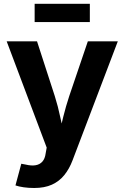

<svg xmlns="http://www.w3.org/2000/svg" viewBox="-20 -754 637 982"><path d="M59.1 194.3 88.9 83.5 112.3 87.9Q140.6 94.7 162.1 91.1Q183.6 87.4 196.8 72.5Q210 57.6 213.4 31.2L218.8 1L14.2 -542.5H169.4L260.3 -262.2Q276.9 -209.5 287.8 -156.7Q298.8 -104 312 -46.9H277.3Q290.5 -104 303.7 -157.2Q316.9 -210.4 334 -262.2L429.2 -542.5H582.5L351.1 65.9Q334.5 109.9 308.8 141.6Q283.2 173.3 245.6 190.4Q208 207.5 154.8 207.5Q126.5 207.5 101.1 203.9Q75.7 200.2 59.1 194.3ZM439.5 -734.4V-641.1H157.2V-734.4Z"/></svg>

Font: Inter 16pt
Style: Bold
Weight: 700
Version: Version 4.001;git-66647c0bb